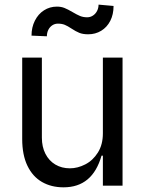

<svg xmlns="http://www.w3.org/2000/svg" viewBox="-20 -791 617 818"><path d="M74.6 -198.9V-545.5H158.4V-204.5Q158.4 -165.5 173.5 -135.8Q188.6 -106.2 215.7 -90Q242.9 -73.9 277.7 -73.9Q310.7 -73.9 343.2 -90.6Q375.7 -107.2 397 -141Q418.3 -174.7 418.3 -223V-545.5H502.1V0H418.3V-127.8H412.6Q393.1 -60 352.8 -26.5Q312.5 7.1 250.7 7.1Q198.5 7.1 158.7 -15.8Q119 -38.7 96.8 -84.9Q74.6 -131 74.6 -198.9ZM114.3 -639.2Q114.3 -674.7 128.6 -702.9Q142.8 -731.2 167.4 -747Q192.1 -762.8 222.3 -762.8Q240.4 -762.8 254.6 -757.1Q268.8 -751.4 288.7 -739.7Q307.2 -728.7 320.8 -723Q334.5 -717.3 351.6 -717.3Q364.7 -717.3 375.9 -724.6Q387.1 -731.9 393.5 -744.3Q399.9 -756.7 399.9 -771.3L463.8 -765.6Q463.8 -729.4 449.8 -702.1Q435.7 -674.7 411 -659.8Q386.4 -644.9 355.8 -644.9Q333.1 -644.9 317.8 -651.1Q302.6 -657.3 284.4 -669.4Q268.5 -680 256 -685.2Q243.6 -690.3 226.6 -690.3Q213.4 -690.3 202.6 -683.1Q191.8 -675.8 185.7 -663.5Q179.7 -651.3 179.7 -636.4Z"/></svg>

Font: Riot Sans
Style: Regular
Weight: 400
Designer: Rasmus Andersson
Foundry: rsms
Version: Version 4.001